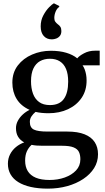

<svg xmlns="http://www.w3.org/2000/svg" viewBox="-20 -860 626 1142"><path d="M264.5 262Q207.5 262 163.2 252Q119 242 88.8 223.2Q58.5 204.5 42.8 177Q27 149.5 27 114Q27 83 40 57.8Q53 32.5 75 14.5Q97 -3.5 124 -13Q100 -26 87.5 -46.8Q75 -67.5 75 -97.5Q75 -120.5 86 -141.2Q97 -162 115.5 -179Q134 -196 156 -206.5Q104 -230 78.8 -271.8Q53.5 -313.5 53.5 -369Q53.5 -428.5 86 -470.8Q118.5 -513 170.8 -535.5Q223 -558 282 -558Q334.5 -558 374 -546.2Q413.5 -534.5 439.5 -513Q450.5 -527.5 479.8 -543Q509 -558.5 544.5 -558.5H573V-471.5H471Q478.5 -461 483.8 -447Q489 -433 492 -416.8Q495 -400.5 495 -382.5Q495.5 -322.5 465.8 -278.5Q436 -234.5 384.8 -210.5Q333.5 -186.5 268.5 -186.5Q248 -186.5 228.2 -188.5Q208.5 -190.5 191.5 -194.5Q177.5 -183 167.5 -168.2Q157.5 -153.5 157.5 -135Q157.5 -101 181.5 -89.2Q205.5 -77.5 263 -77.5H380Q442.5 -77.5 483 -61.2Q523.5 -45 543.2 -14.8Q563 15.5 563 57.5Q563 102.5 539.8 139.8Q516.5 177 475.2 204.5Q434 232 380 247Q326 262 264.5 262ZM275 210.5Q323.5 210.5 365 195.8Q406.5 181 432.2 153.8Q458 126.5 458 87.5Q458 61.5 449.5 43.8Q441 26 417.5 16.5Q394 7 350 7H235Q215.5 7 198.5 5.8Q181.5 4.5 168 1.5Q150.5 17 140 39.8Q129.5 62.5 129.5 95.5Q129.5 132 145.2 157.8Q161 183.5 193 197Q225 210.5 275 210.5ZM277 -235Q333 -235 359.2 -270.8Q385.5 -306.5 385.5 -374.5Q385.5 -419.5 373 -449.5Q360.5 -479.5 336.2 -495Q312 -510.5 277 -510.5Q243.5 -510.5 218.2 -496.5Q193 -482.5 178.8 -453Q164.5 -423.5 164.5 -376.5Q164.5 -335 176.2 -303Q188 -271 212.8 -253Q237.5 -235 277 -235ZM287 -626Q258 -626 240 -646.2Q222 -666.5 222 -703Q222 -739 237.5 -768.2Q253 -797.5 271.8 -816.5Q290.5 -835.5 300 -840H301.5L332 -824.5L332.5 -819Q319 -810.5 311 -791.2Q303 -772 303 -753Q303 -739 309 -730.8Q315 -722.5 324 -715.5Q332.5 -710 338.8 -700.8Q345 -691.5 345 -675.5Q345 -657 335.8 -646Q326.5 -635 313.5 -630.5Q300.5 -626 290 -626Z"/></svg>

Font: Merriweather 48pt Medium
Style: Regular
Weight: 500
Version: Version 2.100